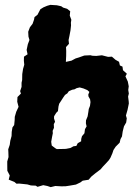

<svg xmlns="http://www.w3.org/2000/svg" viewBox="-20 -738 563 780"><path d="M204.8 17.6 186 22.2 172.4 17.6 155.6 14.2 132.6 21 125 16.2 105.6 15.4 91.2 11.2 58.6 7.8 46.8 8.2 38.6 1.2 15.4 -8.2 19.6 -25.2 9.8 -44.2 9.6 -57.4 9.4 -82 14.6 -99.8 14 -119.8 13.4 -131.4 19.6 -149.6 21.8 -166.2 27 -185.4 27.6 -202.2 30.6 -220.4 37.6 -230 39.6 -250.6 40 -263.4 46 -284 55.4 -304 50 -324.8 51 -343.8 65 -357.8 61.8 -367.8 67.6 -385V-402L70 -412.8L70.4 -437L73.6 -457.8L78.6 -475L77 -491.2L77.4 -507.8L92 -517.4L88.2 -535.2L93 -558L99.6 -575.6L95.6 -589.4L94.6 -609L101.4 -627L112.4 -641.4L118.2 -658L120.2 -668.6L132.2 -677.8L144 -700.4L156.6 -708.2L171.4 -714.4L184.6 -718.2L211 -716.6L228.8 -712.6L236.4 -707.2L252.8 -702.2L265.2 -692.4L263.4 -674.6L269.8 -657.6L268 -645.6L268.6 -635L266.4 -615L262.2 -592.6L258.6 -575.4L260.2 -560L248.2 -546.8L249 -530.8L248.8 -510.8L247.6 -486.6L270.4 -491.6L286.8 -500.4L306 -506.6L322.4 -512.4L347.8 -513.6L354.6 -511.6L371 -510.8L394 -513.4L419 -507L434.6 -507.8L449.4 -495L463.6 -487L467 -472.2L477.6 -467.4L479.6 -452.8L495.4 -438.4L489.6 -427.8L499.2 -406.8L503 -387.4L501 -372.4L503.4 -358L500.4 -345.6L502.8 -326.6L503.4 -317.4L498.2 -292L491.6 -268.8L495 -257.2L492.6 -240.4L483.6 -224.6L478.4 -203.6L475.6 -184L469.6 -172.8L466 -158.2L449.8 -142L441 -128.6L436.4 -114.8L428.6 -97L422.4 -87.4L410.4 -74.2L398.2 -61.4L388.8 -50.2L367.6 -34.2L351 -20.6L340 -7.8L316 -4L306.4 3.2L288.4 11.8L263 16.2L247 18.6L229.6 19ZM247.6 -133.2 266 -136.8 278.6 -143.8 290.2 -145.2 295.8 -156.2 309.6 -164 310 -173.6 313 -184.6 323 -196.6 325.2 -213.2 331.8 -224.6 329 -236.8 329.4 -249.2 336 -265.4 339 -283.8 340.6 -295.2 345.6 -308 347.6 -323.2 346 -334.4 339.4 -346.2 338.6 -353.8 343 -364.6 334.8 -372 319.2 -378.6 303.8 -382.8 291.6 -380 282.8 -375.2 273.2 -373.4 259.6 -367.4 253.4 -358.6 244.2 -352.4 236.8 -341.8 226 -325 220.4 -316.6 217.6 -305.4 215.4 -286.6 208.4 -279.6 199.8 -265.8 199.4 -257.2 203.6 -243.2 198.6 -233.8 199.2 -218.6 193.8 -206.4 194.6 -196.8 191.4 -181 188 -161.8 190.2 -146.8 203.8 -136.4 210.6 -132.4 232 -132.8Z"/></svg>

Font: Winky Rough
Style: Italic
Weight: 400
Italic angle: -8.97852°
Designer: Simon Atzbach
Foundry: typofactur
Version: Version 1.206